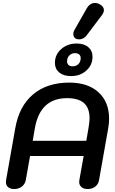

<svg xmlns="http://www.w3.org/2000/svg" viewBox="-20 -1268 779 1297"><path d="M20 -38Q20 -46 21 -51L83 -401Q109 -551 203.5 -630.5Q298 -710 448 -710Q574 -710 645.5 -644.5Q717 -579 717 -466Q717 -434 711 -401L649 -51Q644 -23 623 -7Q602 9 572 9Q546 9 530.5 -4Q515 -17 515 -39Q515 -47 516 -51L545 -214H183L154 -51Q149 -24 127.5 -7.5Q106 9 76 9Q50 9 35 -3.5Q20 -16 20 -38ZM563 -317 578 -404Q585 -446 585 -469Q585 -538 547.5 -571.5Q510 -605 433 -605Q252 -605 216 -404L201 -317ZM351 -843Q351 -899 393.5 -936.5Q436 -974 498 -974Q548 -974 576.5 -949.5Q605 -925 605 -885Q605 -829 563.5 -791.5Q522 -754 460 -754Q409 -754 380 -778.5Q351 -803 351 -843ZM525 -875Q525 -891 515 -900Q505 -909 487 -909Q464 -909 448.5 -893.5Q433 -878 433 -854Q433 -838 443 -829Q453 -820 471 -820Q495 -820 510 -835.5Q525 -851 525 -875ZM475 -1039Q475 -1050 481 -1062L564 -1208Q586 -1248 621 -1248Q639 -1248 652 -1240Q682 -1224 682 -1200Q682 -1184 668 -1165L563 -1026Q554 -1015 541 -1008.5Q528 -1002 514 -1002Q501 -1002 492 -1007Q484 -1011 479.5 -1020Q475 -1029 475 -1039Z"/></svg>

Font: Kodchasan
Style: Bold Italic
Weight: 700
Italic angle: -10°
Version: Version 1.000; ttfautohint (v1.6)